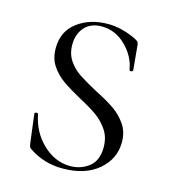

<svg xmlns="http://www.w3.org/2000/svg" viewBox="-82 -546 548 624"><g transform="rotate(15 192.5 -234.0)"><path d="M227 -258Q267 -238 291 -221Q315 -204 332 -179.5Q349 -155 349 -120Q349 -64 304.5 -26Q260 12 184 12Q121 12 71 -22Q66 -25 64.5 -29Q63 -33 62 -41L50 -136Q49 -140 55 -141Q61 -142 62 -138Q73 -80 114 -41Q155 -2 206 -2Q242 -2 269 -23Q296 -44 296 -89Q296 -122 280 -146Q264 -170 241 -186.5Q218 -203 180 -223Q140 -245 117 -261.5Q94 -278 78 -302Q62 -326 62 -360Q62 -417 104 -448.5Q146 -480 207 -480Q252 -480 301 -457Q310 -452 312.5 -449.5Q315 -447 316 -441L324 -356Q324 -352 318.5 -351Q313 -350 312 -354Q305 -398 270 -432.5Q235 -467 189 -467Q152 -467 131.5 -444Q111 -421 111 -385Q111 -354 126.5 -331.5Q142 -309 165 -294Q188 -279 227 -258Z"/></g></svg>

Font: Cormorant Unicase Light
Style: Regular
Weight: 300
Designer: Christian Thalmann (Catharsis Fonts)
Foundry: Catharsis Fonts
Version: Version 4.000